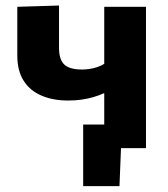

<svg xmlns="http://www.w3.org/2000/svg" viewBox="-20 -523 593 678"><path d="M273.7 134.2Q273.7 107.9 273.7 81.4Q273.7 54.9 273.7 28.9Q273.7 1.8 273.7 -27.2Q273.7 -56.3 273.7 -83.3Q320 -83.3 366.2 -83.3Q412.4 -83.3 458.4 -83.3L348.1 -8.1Q348.1 -52.8 348.1 -99.5Q348.1 -146.1 348.1 -194.1Q329.8 -186 310 -180.2Q290.2 -174.3 268.2 -171.2Q246.3 -168 221 -168Q167.1 -168 126.5 -185.4Q85.9 -202.7 63.5 -237.9Q41.1 -273.1 41.1 -327Q41.1 -380.1 41.1 -419.6Q41.1 -459.1 41.1 -499L188.4 -503.5Q188.4 -469.6 188.4 -434.4Q188.4 -399.2 188.4 -354.9Q188.4 -311.9 207.5 -294.7Q226.5 -277.5 269.5 -277.5Q282 -277.5 295.8 -279.5Q309.6 -281.4 323.2 -286Q336.9 -290.5 348.1 -297.5V-320.1Q348.1 -376.7 348.1 -416.8Q348.1 -456.9 348.1 -499H495.5Q495.5 -463.3 495.5 -428.7Q495.5 -394 495.5 -354.8Q495.5 -315.5 495.5 -266V-216Q495.5 -154 495.5 -103.8Q495.5 -53.7 495.5 0H384.4L408 -17.5L401.9 134.2Z"/></svg>

Font: Commissioner Thin
Style: Regular
Weight: 100
Designer: Kostas Bartsokas
Foundry: Kostas Bartsokas
Version: Version 1.001;gftools[0.9.23]